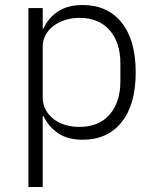

<svg xmlns="http://www.w3.org/2000/svg" viewBox="-20 -544 614 764"><path d="M93 -512H150V-430H153Q172 -473 211 -498.5Q250 -524 309 -524Q408 -524 464 -454Q520 -384 520 -256Q520 -128 464 -58Q408 12 309 12Q250 12 212 -13.5Q174 -39 153 -82H150V200H93ZM296 -39Q373 -39 416 -88Q459 -137 459 -220V-292Q459 -375 416 -424Q373 -473 296 -473Q266 -473 239.5 -464.5Q213 -456 193 -441Q173 -426 161.5 -405Q150 -384 150 -359V-156Q150 -129 161.5 -107.5Q173 -86 193 -70.5Q213 -55 239.5 -47Q266 -39 296 -39Z"/></svg>

Font: IBM Plex Thai Light
Style: Regular
Weight: 300
Designer: Mike Abbink, Paul van der Laan, Pieter van Rosmalen, Ben Mitchell, Mark Frömberg
Foundry: Bold Monday
Version: Version 1.0